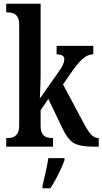

<svg xmlns="http://www.w3.org/2000/svg" viewBox="-20 -780 545 1021"><path d="M13 0V-46H23Q36 -46 49.5 -50.5Q63 -55 72.5 -70Q82 -85 82 -115V-649Q82 -677 72.5 -691Q63 -705 49.5 -709.5Q36 -714 23 -714H13V-760H196V-376Q196 -359 195 -332Q194 -305 193 -282.5Q192 -260 192 -256L291 -397Q311 -424 316.5 -440Q322 -456 322 -465Q322 -491 281 -491V-536H476V-491Q447 -491 420.5 -468Q394 -445 363 -400L315 -331L422 -131Q443 -90 461.5 -68Q480 -46 501 -46H505V0H493Q437 0 404.5 -7Q372 -14 351 -36.5Q330 -59 309 -104L237 -254L196 -194V-112Q196 -83 205 -69Q214 -55 227.5 -50.5Q241 -46 254 -46H262V0ZM206 208Q213 176 222.5 136Q232 96 237 61H323V71Q316 92 303.5 119Q291 146 276.5 173Q262 200 248 221H206Z"/></svg>

Font: Noto Serif Thai ExtraCondensed SemiBold
Style: Regular
Weight: 600
Width: 2
Designer: Monotype Design Team
Foundry: Monotype Imaging Inc.
Version: Version 2.001; ttfautohint (v1.8.4.7-5d5b)